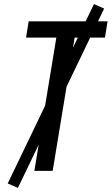

<svg xmlns="http://www.w3.org/2000/svg" viewBox="-20 -840 549 944"><path d="M149 0 257 -655H108L121 -735H509L496 -655H347L239 0ZM68 84 18 62 442 -820 492 -798Z"/></svg>

Font: Iosevka Curly Medium
Style: Italic
Weight: 500
Italic angle: -9°
Monospace: yes
Designer: Belleve Invis
Foundry: Belleve Invis
Version: Version 22.1.2; ttfautohint (v1.8.4)